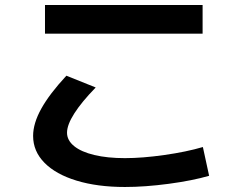

<svg xmlns="http://www.w3.org/2000/svg" viewBox="-20 -723 978 766"><path d="M112.1 -180.7Q112.1 -230.9 144.9 -289.8Q177.7 -348.7 244.9 -421L361.8 -374Q305.7 -316.4 276.6 -270.7Q247.4 -225 247.4 -193.6Q247.4 -163.2 275.7 -140.1Q303.9 -117.1 356.3 -104.6Q408.6 -92.1 478.5 -92.1Q547.8 -92.1 635.8 -104.6Q723.8 -117.1 789.4 -136.4L814.3 -21.7Q748.7 -2.5 653.5 10.3Q558.3 23 478.5 23Q368.6 23 285.6 -2.3Q202.6 -27.6 157.4 -73.6Q112.1 -119.6 112.1 -180.7ZM159.5 -703.1H788.3V-588.6H159.5Z"/></svg>

Font: WEMIX Pretendard Variable
Style: Regular
Weight: 400
Designer: Base glyphs from Inter by Rasmus Andersson; Hangeul glyphs from Noto Sans CJK(Source Han Sans) by Jang Soo-young and Kan
Foundry: Kil Hyung-jin
Version: Version 1.000;Glyphs 3.2 (3208)